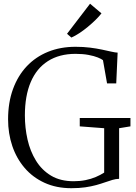

<svg xmlns="http://www.w3.org/2000/svg" viewBox="-20 -1003 734 1034"><path d="M364 10.5Q283.5 10.5 220 -18.5Q156.5 -47.5 112.8 -98.5Q69 -149.5 46.2 -216.8Q23.5 -284 23.5 -360.5Q23.5 -450.5 49.8 -522.8Q76 -595 124 -646Q172 -697 238.8 -724Q305.5 -751 386.5 -751Q429 -751 464.8 -746.5Q500.5 -742 529.5 -735.8Q558.5 -729.5 579.8 -724.8Q601 -720 613.5 -719.5L606 -554H556.5L534.5 -679Q526.5 -685.5 506.8 -693.5Q487 -701.5 456.8 -707.2Q426.5 -713 387 -713Q299.5 -713 238.2 -674Q177 -635 145.5 -561Q114 -487 114 -381Q114 -315 128.2 -251.8Q142.5 -188.5 173.8 -137.8Q205 -87 255 -57Q305 -27 377 -27Q410.5 -27 440.5 -33Q470.5 -39 495.8 -49.8Q521 -60.5 541 -73.5V-312.5L409.5 -322.5V-367.5H682.5V-322.5L621.5 -312.5V-40Q603.5 -39.5 585 -34Q566.5 -28.5 545.2 -21Q524 -13.5 497.8 -6.2Q471.5 1 438.8 5.8Q406 10.5 364 10.5ZM364 -801 341 -821 465 -983 526.5 -931Q514.5 -915.5 495 -896.2Q475.5 -877 452.5 -858Q429.5 -839 406.5 -824Q383.5 -809 365 -801Z"/></svg>

Font: Merriweather 72pt Light
Style: Regular
Weight: 300
Version: Version 2.100